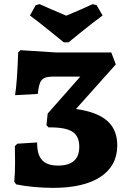

<svg xmlns="http://www.w3.org/2000/svg" viewBox="-20 -898 617 930"><path d="M548 -194Q548 -95 467 -41.5Q386 12 237 12Q193 12 144 7.5Q95 3 58 -5L49 -18Q53 -54 53 -113Q53 -159 52 -190L64 -202L160 -208Q159 -150 183.5 -123Q208 -96 261 -96Q364 -96 364 -187Q364 -239 330 -260.5Q296 -282 215 -281L205 -292L211 -348L369 -527H240Q211 -527 196 -520.5Q181 -514 174 -497Q167 -480 163 -443L53 -437Q63 -498 68 -644L79 -655L250 -644H519L541 -586L348 -370Q450 -356 499 -313Q548 -270 548 -194ZM125 -823 153 -873 172 -878Q213 -859 301 -822Q373 -852 429 -878L448 -873L477 -823Q428 -787 377.5 -746Q327 -705 312 -693H289Q274 -705 223.5 -746Q173 -787 125 -823Z"/></svg>

Font: Alegreya ExtraBold
Style: Regular
Weight: 800
Designer: Juan Pablo del Peral
Foundry: Huerta Tipografica
Version: Version 2.007; ttfautohint (v1.6)